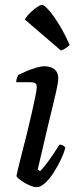

<svg xmlns="http://www.w3.org/2000/svg" viewBox="-20 -774 317 794"><path d="M132 0Q119 0 100 -8.5Q81 -17 66 -28Q51 -39 48 -46Q49 -52 55 -78Q61 -104 71 -142Q81 -180 91.5 -222.5Q102 -265 111 -305Q120 -345 126 -374Q132 -403 132 -414Q132 -425 126 -429.5Q120 -434 103 -434H47Q47 -442 50 -451Q53 -460 55 -464Q69 -471 89 -479.5Q109 -488 129.5 -494Q150 -500 163 -500Q189 -500 205 -487.5Q221 -475 221 -449Q221 -440 217 -418.5Q213 -397 203 -356Q193 -315 176.5 -246Q160 -177 136 -73L146 -66Q156 -76 171 -95.5Q186 -115 201 -137.5Q216 -160 226 -176Q235 -176 241.5 -172Q248 -168 250 -163Q245 -142 232 -114.5Q219 -87 202 -60.5Q185 -34 166.5 -17Q148 0 132 0ZM232 -565 83 -693Q90 -707 104.5 -721Q119 -735 133 -744.5Q147 -754 154 -754Q162 -754 180.5 -733.5Q199 -713 222.5 -675.5Q246 -638 268 -588Q262 -582 252 -575Q242 -568 232 -565Z"/></svg>

Font: Texturina 72pt 72pt Medium
Style: Italic
Weight: 500
Italic angle: -11°
Designer: Guillermo Torres Carreño
Foundry: Omnibus-Type
Version: Version 1.002; ttfautohint (v1.8.3)